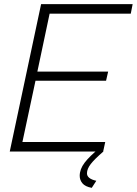

<svg xmlns="http://www.w3.org/2000/svg" viewBox="-20 -730 659 925"><path d="M178 -710H619L610 -664H219L160 -385H501L491 -341H151L88 -46H487L477 0H27ZM364 117Q364 85 387.5 54Q411 23 458 -15H471L478 0Q435 37 417 60.5Q399 84 399 105Q399 131 444 141L422 175Q390 169 377 153Q364 137 364 117Z"/></svg>

Font: Raleway Light
Style: Italic
Weight: 300
Italic angle: -12°
Designer: Matt McInerney, Pablo Impallari, Rodrigo Fuenzalida
Foundry: Matt McInerney, Pablo Impallari, Rodrigo Fuenzalida
Version: Version 4.026